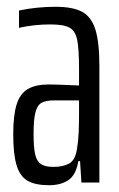

<svg xmlns="http://www.w3.org/2000/svg" viewBox="-20 -538 351 566"><path d="M19 -142Q19 -198 29 -230Q39 -262 62 -275.5Q85 -289 124 -289Q147 -289 213 -286V-332Q213 -395 207.5 -421Q202 -447 185 -456.5Q168 -466 128 -466Q81 -466 36 -456V-507Q88 -518 144 -518Q194 -518 221.5 -503.5Q249 -489 261 -451.5Q273 -414 273 -342V0H220L216 -63H211Q204 -22 181.5 -7Q159 8 125 8Q84 8 61.5 -5Q39 -18 29 -50.5Q19 -83 19 -142ZM207 -99Q211 -123 212 -149Q213 -175 213 -204V-242H139Q115 -242 102.5 -235Q90 -228 84.5 -207Q79 -186 79 -144Q79 -104 83.5 -83.5Q88 -63 100.5 -54.5Q113 -46 137 -46Q166 -46 184 -56Q202 -66 207 -99Z"/></svg>

Font: Saira Ultra Condensed
Style: Regular
Weight: 400
Width: 1
Designer: Hector Gatti with collaboration of the Omnibus-Type team
Foundry: Omnibus-Type
Version: Version 1.001; ttfautohint (v1.8)